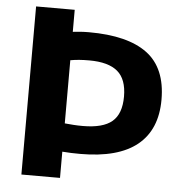

<svg xmlns="http://www.w3.org/2000/svg" viewBox="-53 -791 805 842"><g transform="rotate(5 350.0 -370.0)"><path d="M72 0V-740H242V-643Q257 -645 275.2 -646.2Q293.5 -647.5 313.5 -647.5Q484 -647.5 569.8 -583.5Q655.5 -519.5 655.5 -380.5Q655.5 -248.5 571.8 -180.5Q488 -112.5 321.5 -112.5Q300.5 -112.5 281.2 -113.2Q262 -114 242 -115.5V0ZM321.5 -235.5Q410 -235.5 450.2 -269.5Q490.5 -303.5 490.5 -379.5Q490.5 -456 450 -490.2Q409.5 -524.5 325 -524.5Q300.5 -524.5 281 -523Q261.5 -521.5 242 -518V-240Q262 -238 280.5 -236.8Q299 -235.5 321.5 -235.5Z"/></g></svg>

Font: Encode Sans SC SemiExpanded
Style: Bold
Weight: 700
Width: 6
Designer: Multiple Designers
Foundry: Impallari Type
Version: Version 3.002